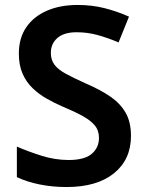

<svg xmlns="http://www.w3.org/2000/svg" viewBox="-20 -744 590 774"><path d="M508 -196Q508 -101 439.5 -45.5Q371 10 248 10Q191 10 139.5 -0.5Q88 -11 48 -30V-153Q94 -133 148 -116Q202 -99 257 -99Q321 -99 350 -124Q379 -149 379 -188Q379 -218 362 -238.5Q345 -259 312 -277Q279 -295 231 -315Q199 -329 168 -346.5Q137 -364 111.5 -388.5Q86 -413 71 -447Q56 -481 56 -528Q56 -590 85.5 -633.5Q115 -677 168.5 -700.5Q222 -724 293 -724Q350 -724 400 -711.5Q450 -699 500 -677L458 -573Q413 -592 372.5 -603Q332 -614 289 -614Q238 -614 211.5 -591Q185 -568 185 -531Q185 -502 200 -482.5Q215 -463 246.5 -446Q278 -429 327 -407Q385 -382 425 -354.5Q465 -327 486.5 -289.5Q508 -252 508 -196Z"/></svg>

Font: Noto Sans Nag Mundari SemiBold
Style: Regular
Weight: 600
Version: Version 1.000